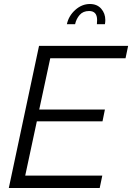

<svg xmlns="http://www.w3.org/2000/svg" viewBox="-20 -939 660 959"><path d="M175 -710H620L607 -648H231L176 -392H504L492 -333H164L106 -62H491L478 0H24ZM314 -818Q323 -860 356 -889.5Q389 -919 429 -919Q465 -919 485.5 -895.5Q506 -872 506 -839Q506 -828 504 -818H464Q464 -824 464.5 -829Q465 -834 465 -839Q465 -884 425 -884Q395 -884 378 -864.5Q361 -845 355 -818Z"/></svg>

Font: Raleway
Style: Italic
Weight: 400
Italic angle: -12°
Designer: Matt McInerney, Pablo Impallari, Rodrigo Fuenzalida
Foundry: Matt McInerney, Pablo Impallari, Rodrigo Fuenzalida
Version: Version 4.026